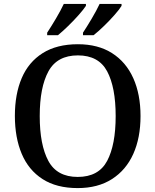

<svg xmlns="http://www.w3.org/2000/svg" viewBox="-20 -951 794 981"><path d="M377 10Q269 10 197.5 -36Q126 -82 91 -165Q56 -248 56 -359Q56 -470 91 -552Q126 -634 198 -679.5Q270 -725 378 -725Q481 -725 552.5 -679.5Q624 -634 661 -551.5Q698 -469 698 -358Q698 -247 661 -164.5Q624 -82 552 -36Q480 10 377 10ZM377 -47Q484 -47 527.5 -129Q571 -211 571 -358Q571 -505 527.5 -586.5Q484 -668 378 -668Q272 -668 227.5 -586.5Q183 -505 183 -358Q183 -211 227 -129Q271 -47 377 -47ZM404 -784Q425 -816 449 -856.5Q473 -897 489 -931H601V-921Q591 -904 565.5 -875Q540 -846 510.5 -817.5Q481 -789 458 -771H404ZM221 -784Q242 -816 266 -856.5Q290 -897 306 -931H419V-921Q408 -904 382.5 -875Q357 -846 327.5 -817.5Q298 -789 276 -771H221Z"/></svg>

Font: Noto Serif Sinhala Medium
Style: Regular
Weight: 500
Designer: Jelle Bosma - Monotype Design Team
Foundry: Monotype Imaging Inc.
Version: Version 2.007; ttfautohint (v1.8.4.7-5d5b)